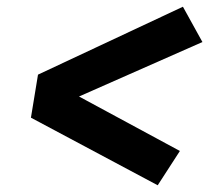

<svg xmlns="http://www.w3.org/2000/svg" viewBox="-20 -626 640 571"><path d="M449 -75 72 -276 93 -404 524 -606 582 -501 215 -339 515 -177Z"/></svg>

Font: Iosevka Curly Slab HvExObl
Style: Regular
Weight: 900
Width: 7
Italic angle: -9°
Monospace: yes
Designer: Belleve Invis
Foundry: Belleve Invis
Version: Version 11.1.0; ttfautohint (v1.8.3)